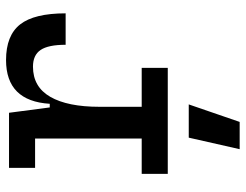

<svg xmlns="http://www.w3.org/2000/svg" viewBox="-108 -459 802 626"><g transform="rotate(-90 293.0 -146.0)"><path d="M257.8 -222.7 227.5 -384.8H267.6Q276.4 -527.3 410.2 -527.3Q490.2 -527.3 526.4 -481.4Q562.5 -435.5 562.5 -333H460Q460 -389.6 443.1 -414.6Q426.3 -439.5 388.7 -439.5Q322.8 -439.5 290.3 -383.1Q257.8 -326.7 257.8 -222.7ZM39.1 0V-85H384.8V0ZM154.3 0V-517.6H238.3L257.8 -369.1V0ZM58.6 -432.6V-517.6H231.4L241.2 -432.6ZM119.6 234.4 157.2 68.4H265.6L208.5 234.4Z"/></g></svg>

Font: Cascadia Code PL
Style: Regular
Weight: 400
Monospace: yes
Designer: Aaron Bell
Foundry: Saja Typeworks
Version: Version 2102.003